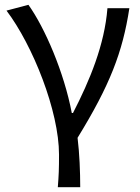

<svg xmlns="http://www.w3.org/2000/svg" viewBox="-20 -577 580 797"><path d="M220 200H313C313 137 310 60 302 -5C436 -223 489 -360 517 -543H426C414 -391 353 -244 283 -108H278C246 -277 166 -462 98 -557L7 -533C116 -389 225 -116 225 65C225 125 224 150 220 200Z"/></svg>

Font: ChiuKong Gothic CL
Style: Regular
Weight: 400
Designer: Ryoko NISHIZUKA 西塚涼子 (kana, bopomofo & ideographs); Paul D. Hunt (Latin, Greek & Cyrillic); Sandoll Communications 산돌커뮤니
Foundry: Adobe
Version: Version 1.300